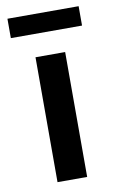

<svg xmlns="http://www.w3.org/2000/svg" viewBox="-79 -713 454 757"><g transform="rotate(-10 148.0 -334.5)"><path d="M6.2 -591.2V-668.8H291.2V-591.2ZM88.8 0V-500H207.5V0Z"/></g></svg>

Font: Now Medium
Style: Regular
Weight: 500
Designer: Alfredo Marco Pradil
Foundry: Alfredo Marco Pradil
Version: Version 1.002;PS 001.002;hotconv 1.0.88;makeotf.lib2.5.64775